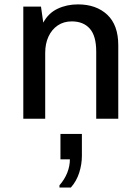

<svg xmlns="http://www.w3.org/2000/svg" viewBox="-20 -541 640 875"><path d="M86.2 0V-511H166.8L177.2 -437.8Q200.2 -481 242.2 -501Q284.2 -521 335.2 -521Q418.5 -521 468.8 -473.9Q519 -426.8 519 -334.5V0H418.5V-306Q418.5 -377.5 389.2 -410.5Q360 -443.5 307 -443.5Q270.2 -443.5 243 -425Q215.8 -406.5 200.9 -374.2Q186 -342 186 -299.8V0ZM251 313.8V303.5Q274.2 277 286.4 246.5Q298.5 216 298.5 185H255.5V69.5H353.2V169.2Q353.2 207.8 341 246.1Q328.8 284.5 302.8 313.8Z"/></svg>

Font: Chivo Mono Medium
Style: Regular
Weight: 500
Monospace: yes
Designer: Hector Gatti
Foundry: Omnibus-Type
Version: Version 1.008